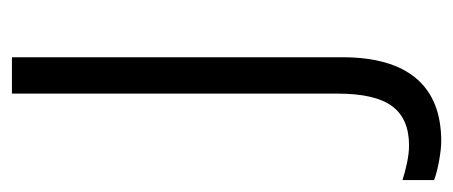

<svg xmlns="http://www.w3.org/2000/svg" viewBox="-293 -302 760 322"><g transform="rotate(-90 87.0 -141.0)"><path d="M11 219Q-1 219 -21 215.5Q-41 212 -54 207V154Q-42 158 -25.5 161.5Q-9 165 4 165Q49 165 70 136.5Q91 108 91 45V-501H152V53Q152 135 116.5 177Q81 219 11 219Z"/></g></svg>

Font: Mulish ExtraLight Light
Style: Regular
Weight: 300
Version: Version 3.603